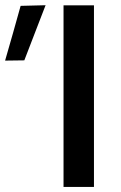

<svg xmlns="http://www.w3.org/2000/svg" viewBox="-113 -734 476 754"><path d="M136.5 0V-713H256V0ZM-93 -496 -62 -604Q-47 -658 -32 -711L66 -713.5Q44.5 -658 23.8 -604.2Q3 -550.5 -17.5 -497Z"/></svg>

Font: Heraclito Medium
Style: Regular
Weight: 500
Designer: Kostas Bartsokas (font) & Cristiano Sobral (main changes)
Foundry: Kostas Bartsokas (font) & Cristiano Sobral (main changes)
Version: Version 1.00;July 8, 2020;FontCreator 13.0.0.2655 64-bit